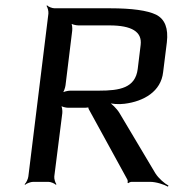

<svg xmlns="http://www.w3.org/2000/svg" viewBox="-20 -680 652 718"><path d="M590 -410 604 -522C610 -574 597 -608 564 -625C531 -641 473 -649 392 -649H184C175 -649 160 -655 156 -660L154 -658C158 -653 162 -638 161 -629L86 -20C85 -11 78 4 72 9L74 11C79 6 95 0 104 0H161C170 0 184 6 189 11L191 9C187 4 182 -11 183 -20L213 -257C214 -266 212 -283 207 -288L205 -286C210 -281 226 -277 235 -277H298C302 -277 312 -278 313 -280L311 -282C308 -280 312 -271 314 -268L456 -9C458 -6 458 1 457 3L459 5C462 3 468 0 472 0H541C564 0 594 10 608 18L610 14C595 6 573 -13 561 -32L427 -257C417 -274 396 -294 383 -301L380 -297C395 -291 425 -289 446 -292C518 -301 582 -338 590 -410ZM350 -341H243C234 -341 216 -337 211 -332L213 -330C218 -335 224 -352 225 -361L250 -565C251 -574 250 -591 245 -596L243 -594C247 -589 264 -585 273 -585H389C473 -585 512 -561 506 -512L495 -422C486 -351 428 -341 350 -341Z"/></svg>

Font: Gamestation Storm Oblique 
Style: Italic
Weight: 400
Designer: Jonas Hecksher
Foundry: Jonas Hecksher, Playtypeª, e-types AS
Version: Version 1.003